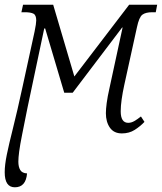

<svg xmlns="http://www.w3.org/2000/svg" viewBox="-27 -556 688 816"><path d="M36 240Q-7 240 -7 176Q-7 145 2 101Q11 57 28.5 -12.5Q46 -82 69 -188L120 -422Q127 -456 127 -469Q127 -492 115 -498Q103 -504 79 -504H64L71 -536H199L289 -231L522 -536H641L635 -504H620Q592 -504 578 -493.5Q564 -483 555 -440L501 -194Q494 -162 490 -133.5Q486 -105 486 -83Q486 -34 518 -34Q531 -34 544 -41.5Q557 -49 572 -61L587 -38Q569 -19 545.5 -4Q522 11 491 11Q457 11 440 -13.5Q423 -38 423 -75Q423 -92 426.5 -118.5Q430 -145 438 -180L494 -439H492L282 -162H246L165 -435H161L90 -99Q76 -29 67 16Q58 61 54.5 88Q51 115 51 131Q51 153 59 166.5Q67 180 88 181Q83 240 36 240Z"/></svg>

Font: Noto Serif Condensed Light
Style: Italic
Weight: 300
Width: 3
Italic angle: -12°
Designer: Monotype Design Team
Foundry: Monotype Imaging Inc.
Version: Version 2.014; ttfautohint (v1.8.4.7-5d5b)